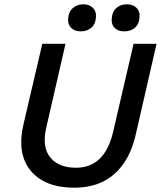

<svg xmlns="http://www.w3.org/2000/svg" viewBox="-20 -864 749 894"><path d="M356 -718Q329 -718 312.5 -733Q296 -748 297 -774Q298 -807 318 -825.5Q338 -844 369 -844Q395 -844 411.5 -828.5Q428 -813 427 -788Q426 -754 406.5 -736Q387 -718 356 -718ZM558 -718Q531 -718 515 -733Q499 -748 500 -774Q501 -807 520.5 -825.5Q540 -844 571 -844Q598 -844 614.5 -828.5Q631 -813 630 -788Q629 -754 609.5 -736Q590 -718 558 -718ZM326 10Q188 10 122.5 -69.5Q57 -149 90 -288L177 -660H285L195 -268Q175 -179 214 -131Q253 -83 334 -83Q468 -83 507 -251L602 -660H709L611 -233Q584 -117 512 -53.5Q440 10 326 10Z"/></svg>

Font: Elaine Sans Medium
Style: Italic
Weight: 500
Italic angle: -13°
Designer: Wei Huang
Foundry: Wei Huang
Version: Version 2.001;December 24, 2019;FontCreator 12.0.0.2547 64-b